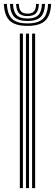

<svg xmlns="http://www.w3.org/2000/svg" viewBox="-42 -974 285 994"><path d="M124.1 0V-800H139.9V0ZM60.7 0V-800H76.6V0ZM92.4 0V-800H108.2V0ZM100.3 -840Q37.2 -840 8.8 -866.5Q-19.5 -892.9 -22.1 -953.8H-6.2Q-4 -899.7 20.8 -876.3Q45.6 -852.8 100.3 -852.8Q155.2 -852.8 179.9 -876.3Q204.6 -899.7 206.9 -953.8H222.7Q219.8 -892.9 191.5 -866.5Q163.1 -840 100.3 -840ZM100.3 -865.3Q53.6 -865.3 32.6 -885.8Q11.6 -906.4 9.6 -953.8H25.4Q27.1 -913.4 44.4 -895.8Q61.8 -878.1 100.3 -878.1Q138.8 -878.1 156.2 -895.8Q173.5 -913.4 175.2 -953.8H191Q189.1 -906.4 168 -885.8Q147 -865.3 100.3 -865.3ZM100.3 -890.7Q70.2 -890.7 56.4 -905.3Q42.6 -919.9 41.3 -953.8H55.7Q56.1 -926.7 66.9 -915Q77.8 -903.4 100.3 -903.4Q123.1 -903.4 133.9 -915Q144.6 -926.7 145 -953.8H159.4Q158 -919.9 144.3 -905.3Q130.6 -890.7 100.3 -890.7Z"/></svg>

Font: Big Shoulders Inline Text Thin
Style: Regular
Weight: 100
Designer: Patric King
Foundry: XO Type Co
Version: Version 2.002